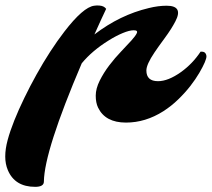

<svg xmlns="http://www.w3.org/2000/svg" viewBox="-106 -455 792 718"><path d="M58.1 224.1Q58.1 243.7 25.4 243.7Q-50.3 243.7 -76.7 181.2Q-86.4 158.2 -86.4 130.1Q-86.4 102.1 -77.4 68.6Q-68.4 35.2 -52.5 -4.6Q-36.6 -44.4 -15.1 -88.6Q6.3 -132.8 30.8 -176.8Q55.2 -220.7 81.8 -261.7Q108.4 -302.7 134.8 -336.9Q205.1 -428.2 246.1 -433.6Q252 -434.6 256.3 -434.6Q260.7 -434.6 267.1 -434.1Q283.2 -432.6 291 -421.9Q282.7 -403.8 271.2 -379.6Q259.8 -355.5 247.1 -326.2Q342.8 -399.4 450.2 -424.8Q485.4 -433.6 517.1 -433.6Q580.6 -433.6 549.8 -375Q535.2 -346.7 509.8 -312.3Q484.4 -277.8 471.7 -258.8Q441.4 -213.9 441.4 -191.4Q441.4 -151.4 484.9 -151.4Q522.9 -151.4 570.8 -185.5Q614.3 -216.8 644 -261.7Q656.7 -262.7 661.4 -256.8Q666 -251 666 -243.9Q666 -236.8 659.7 -221.7Q653.3 -206.5 639.4 -182.6Q625.5 -158.7 605.7 -133.3Q585.9 -107.9 560.5 -83.3Q535.2 -58.6 504.9 -39.1Q438 3.4 365.2 3.4Q287.6 3.4 260.7 -52.7Q252 -70.8 252 -97.2Q252 -123.5 266.8 -153.3Q281.7 -183.1 302.7 -210.7Q323.7 -238.3 346.7 -262.2Q369.6 -286.1 385.5 -303.7Q401.4 -321.3 405.8 -331.5Q410.2 -341.8 394 -341.8Q377.9 -341.8 352.8 -331.3Q327.6 -320.8 300.3 -303.7Q238.8 -265.6 199.7 -218.3Q59.6 109.9 58.1 224.1Z"/></svg>

Font: Molle
Style: Regular
Weight: 400
Italic angle: -22°
Designer: Elena Albertoni
Foundry: Elena Albertoni
Version: Version 1.001; ttfautohint (v0.92) -l 12 -r 12 -G 200 -x 10 